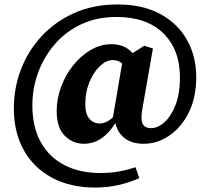

<svg xmlns="http://www.w3.org/2000/svg" viewBox="-20 -676 940 860"><path d="M362 -210Q362 -166 380 -144.5Q398 -123 426 -123Q457 -123 486 -151L527 -392Q509 -407 485 -407Q456 -407 427.5 -380Q399 -353 380.5 -308Q362 -263 362 -210ZM623 -32Q571 -32 538.5 -57Q506 -82 497 -125Q439 -32 356 -32Q306 -32 270 -68Q234 -104 234 -179Q234 -233 253.5 -286.5Q273 -340 307.5 -383Q342 -426 386 -452Q430 -478 479 -478Q539 -478 574 -438L626 -471L665 -459L618 -190Q609 -140 619 -121Q629 -102 657 -102Q687 -102 717 -129Q747 -156 766.5 -206.5Q786 -257 786 -329Q786 -454 711.5 -527Q637 -600 501 -600Q414 -600 344.5 -567.5Q275 -535 226 -478.5Q177 -422 151 -351.5Q125 -281 125 -204Q125 -107 162.5 -39.5Q200 28 268.5 63.5Q337 99 429 99Q472 99 510 92.5Q548 86 587 73L604 122Q562 141 512 152.5Q462 164 406 164Q294 164 212 119.5Q130 75 86 -4.5Q42 -84 42 -190Q42 -282 74 -365.5Q106 -449 167 -514.5Q228 -580 313.5 -618Q399 -656 507 -656Q620 -656 698.5 -613Q777 -570 818 -496.5Q859 -423 859 -330Q859 -240 826 -173Q793 -106 739 -69Q685 -32 623 -32Z"/></svg>

Font: Source Serif 4 SmText
Style: Bold
Weight: 700
Designer: Frank Grießhammer
Foundry: Adobe
Version: Version 4.005;hotconv 1.1.0;makeotfexe 2.6.0